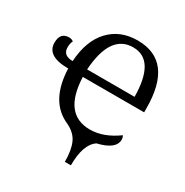

<svg xmlns="http://www.w3.org/2000/svg" viewBox="-207 -892 1222 1268"><g transform="rotate(30 404.0 -257.5)"><path d="M707 -133.8Q714.8 -120.1 714.8 -104Q714.8 -31.2 583 0Q508.8 48.8 508.8 210H462.9Q462.9 121.6 439.2 68.1Q415.5 14.6 351.1 -16.1Q182.6 -88.9 173.8 -335Q9.8 -335 9.8 -438Q9.8 -516.1 78.1 -516.1Q96.7 -516.1 110.8 -504.9Q100.1 -484.4 100.1 -454.1Q100.1 -392.1 174.8 -392.1Q184.6 -551.3 266.1 -638.2Q347.7 -725.1 480 -725.1Q752.9 -725.1 752.9 -363.8V-335H285.2Q295.9 -57.1 499 -57.1Q601.6 -57.1 707 -133.8ZM285.2 -392.1H647Q644.5 -670.9 477.1 -670.9Q303.2 -670.9 285.2 -392.1Z"/></g></svg>

Font: Droid-TTFautohint Serif
Style: Regular
Weight: 400
Foundry: Ascender Corporation
Version: Version 1.00; ttfautohint (v1.00rc1.4-1a1c-dirty) -l 8 -r 50